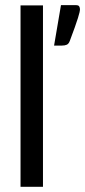

<svg xmlns="http://www.w3.org/2000/svg" viewBox="-20 -715 326 735"><path d="M58.6 0ZM144.5 -694.3V0H58.6V-694.3ZM270.5 -695.3Q280.8 -695.3 283.4 -690.2Q286.1 -685.1 286.1 -679.7Q286.1 -675.3 284.4 -667.5Q282.7 -659.7 278.3 -645.8Q273.9 -631.8 266.4 -610.6Q258.8 -589.4 247.1 -558.1Q243.2 -547.4 235.8 -543.9Q228.5 -540.5 216.8 -540.5H187L213.4 -695.3Z"/></svg>

Font: Carlito
Style: Regular
Weight: 400
Designer: Lukasz Dziedzic
Foundry: tyPoland Lukasz Dziedzic
Version: Version 1.103; Beta1; all basic design good, some composites